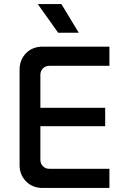

<svg xmlns="http://www.w3.org/2000/svg" viewBox="-20 -931 614 951"><path d="M191 0Q141 0 109 -32.5Q77 -65 77 -114V-586Q77 -635 109 -667.5Q141 -700 191 -700H522V-605H224Q205 -605 192.5 -592Q180 -579 180 -560V-140Q180 -121 192.5 -108Q205 -95 224 -95H522V0ZM128 -306V-397H501V-306ZM268 -769 167 -911H284L370 -769Z"/></svg>

Font: SUSE Thin Medium
Style: Regular
Weight: 500
Version: Version 1.000